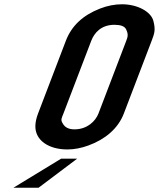

<svg xmlns="http://www.w3.org/2000/svg" viewBox="-20 -872 786 898"><path d="M295 -173C326.7 -173 359.5 -179.2 393.3 -191.5C472.2 -220.2 532.4 -270.8 559.2 -341L689.2 -681C702.5 -715.8 708.2 -731.7 697.6 -773.5C686.3 -818.4 621.7 -852 550.8 -852C516.6 -852 482.4 -845.3 448.1 -832C366.7 -800.3 314.6 -750.8 287.9 -681L158 -341C149.8 -319.7 145.6 -300 145.4 -282C144.6 -214.8 208.9 -173 295 -173ZM273.8 -294C262.2 -312.1 268.1 -318.4 276.7 -341L406.7 -681C421.1 -718.8 453.4 -756 515.3 -756C544.5 -756 562.5 -749.2 569.4 -735.5C581.1 -712.1 577.9 -700.6 570.4 -681L440.5 -341C426.8 -305.3 387.8 -267 328.5 -267C301.8 -267 283.6 -276 273.8 -294ZM341.1 -130H266.1L42.9 6H160.4Z"/></svg>

Font: Din Kursivschrift
Style: Extended Italic
Weight: 400
Version: Version 1.089